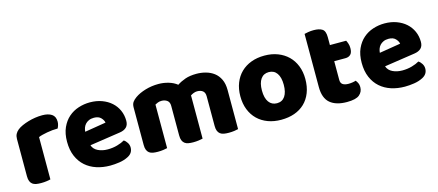

<svg xmlns="http://www.w3.org/2000/svg" viewBox="-47 -1036 3410 1495"><g transform="rotate(-15 1658.0 -288.5)"><path d="M222 -1Q212 2 190.5 5Q169 8 146 8Q124 8 106.5 5Q89 2 77 -7Q65 -16 58.5 -31.5Q52 -47 52 -72V-372Q52 -395 60.5 -411.5Q69 -428 85 -441Q101 -454 124.5 -464.5Q148 -475 175 -483Q202 -491 231 -495.5Q260 -500 289 -500Q337 -500 365 -481.5Q393 -463 393 -421Q393 -407 389 -393.5Q385 -380 379 -369Q358 -369 336 -367Q314 -365 293 -361Q272 -357 253.5 -352.5Q235 -348 222 -342Z M701 16Q642 16 591.5 -0.5Q541 -17 503.5 -50Q466 -83 444.5 -133Q423 -183 423 -250Q423 -316 444.5 -363.5Q466 -411 501 -441.5Q536 -472 581 -486.5Q626 -501 673 -501Q726 -501 769.5 -485Q813 -469 844.5 -441Q876 -413 893.5 -374Q911 -335 911 -289Q911 -255 892 -237Q873 -219 839 -214L592 -177Q603 -144 637 -127.5Q671 -111 715 -111Q756 -111 792.5 -121.5Q829 -132 852 -146Q868 -136 879 -118Q890 -100 890 -80Q890 -35 848 -13Q816 4 776 10Q736 16 701 16ZM673 -377Q649 -377 631.5 -369Q614 -361 603 -348.5Q592 -336 586.5 -320.5Q581 -305 580 -289L751 -317Q748 -337 729 -357Q710 -377 673 -377Z M1226 -501Q1267 -501 1306.5 -489.5Q1346 -478 1375 -455Q1405 -475 1442.5 -488Q1480 -501 1533 -501Q1571 -501 1607.5 -491Q1644 -481 1672.5 -459.5Q1701 -438 1718 -402.5Q1735 -367 1735 -316V-1Q1725 2 1703.5 5Q1682 8 1659 8Q1637 8 1619.5 5Q1602 2 1590 -7Q1578 -16 1571.5 -31.5Q1565 -47 1565 -72V-311Q1565 -341 1548 -354.5Q1531 -368 1502 -368Q1488 -368 1472 -361.5Q1456 -355 1448 -348Q1449 -344 1449 -340.5Q1449 -337 1449 -334V-1Q1438 2 1416.5 5Q1395 8 1373 8Q1351 8 1333.5 5Q1316 2 1304 -7Q1292 -16 1285.5 -31.5Q1279 -47 1279 -72V-311Q1279 -341 1260.5 -354.5Q1242 -368 1216 -368Q1198 -368 1185 -362.5Q1172 -357 1163 -352V-1Q1153 2 1131.5 5Q1110 8 1087 8Q1065 8 1047.5 5Q1030 2 1018 -7Q1006 -16 999.5 -31.5Q993 -47 993 -72V-374Q993 -401 1004.5 -417Q1016 -433 1036 -447Q1070 -471 1120.5 -486Q1171 -501 1226 -501Z M2342 -243Q2342 -181 2323 -132.5Q2304 -84 2269.5 -51Q2235 -18 2187 -1Q2139 16 2080 16Q2021 16 1973 -2Q1925 -20 1890.5 -53.5Q1856 -87 1837 -135Q1818 -183 1818 -243Q1818 -302 1837 -350Q1856 -398 1890.5 -431.5Q1925 -465 1973 -483Q2021 -501 2080 -501Q2139 -501 2187 -482.5Q2235 -464 2269.5 -430.5Q2304 -397 2323 -349Q2342 -301 2342 -243ZM1992 -243Q1992 -182 2015.5 -149.5Q2039 -117 2081 -117Q2123 -117 2145.5 -150Q2168 -183 2168 -243Q2168 -303 2145 -335.5Q2122 -368 2080 -368Q2038 -368 2015 -335.5Q1992 -303 1992 -243Z M2595 -167Q2595 -141 2611.5 -130Q2628 -119 2658 -119Q2673 -119 2689 -121.5Q2705 -124 2717 -128Q2726 -117 2732.5 -103.5Q2739 -90 2739 -71Q2739 -33 2710.5 -9Q2682 15 2610 15Q2522 15 2474.5 -25Q2427 -65 2427 -155V-583Q2438 -586 2458.5 -589.5Q2479 -593 2502 -593Q2546 -593 2570.5 -577.5Q2595 -562 2595 -512V-448H2726Q2732 -437 2737.5 -420.5Q2743 -404 2743 -384Q2743 -349 2727.5 -333.5Q2712 -318 2686 -318H2595Z M3076 16Q3017 16 2966.5 -0.5Q2916 -17 2878.5 -50Q2841 -83 2819.5 -133Q2798 -183 2798 -250Q2798 -316 2819.5 -363.5Q2841 -411 2876 -441.5Q2911 -472 2956 -486.5Q3001 -501 3048 -501Q3101 -501 3144.5 -485Q3188 -469 3219.5 -441Q3251 -413 3268.5 -374Q3286 -335 3286 -289Q3286 -255 3267 -237Q3248 -219 3214 -214L2967 -177Q2978 -144 3012 -127.5Q3046 -111 3090 -111Q3131 -111 3167.5 -121.5Q3204 -132 3227 -146Q3243 -136 3254 -118Q3265 -100 3265 -80Q3265 -35 3223 -13Q3191 4 3151 10Q3111 16 3076 16ZM3048 -377Q3024 -377 3006.5 -369Q2989 -361 2978 -348.5Q2967 -336 2961.5 -320.5Q2956 -305 2955 -289L3126 -317Q3123 -337 3104 -357Q3085 -377 3048 -377Z"/></g></svg>

Font: Baloo Bhai
Style: Regular
Weight: 400
Designer: Supriya Tembe, Noopur Datye and Ek Type
Foundry: Ek Type
Version: Version 1.100;PS 1.000;hotconv 1.0.88;makeotf.lib2.5.647800;